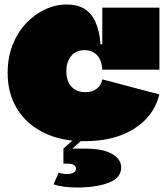

<svg xmlns="http://www.w3.org/2000/svg" viewBox="-20 -614 737 854"><path d="M356 14Q251 14 174.2 -24Q97.5 -62 55.8 -130.2Q14 -198.5 14 -290Q14 -358.5 36 -414.2Q58 -470 95.8 -510.2Q133.5 -550.5 180.8 -572.2Q228 -594 278 -594Q323.5 -594 355 -575Q386.5 -556 404.5 -516.8Q422.5 -477.5 427 -417H478L435 -304Q433.5 -332.5 423.2 -352Q413 -371.5 395.8 -381.2Q378.5 -391 356 -391Q331.5 -391 313.2 -379.5Q295 -368 285 -346.8Q275 -325.5 275 -297Q275 -267.5 285.2 -246.8Q295.5 -226 314.2 -215Q333 -204 359 -204Q390.5 -204 410.5 -219.5Q430.5 -235 435 -261L689 -194Q665 -97.5 577.2 -41.8Q489.5 14 356 14ZM435 -304V-580H689V-304ZM241 154Q250 157 258.8 158.5Q267.5 160 277 160Q296.5 160 307.2 154Q318 148 318 137Q318 126.5 308.8 120.2Q299.5 114 283 114H262V47H357Q438 47 478.5 70.5Q519 94 519 131Q519 177.5 463.5 198.8Q408 220 323 220Q288 220 262.8 216.2Q237.5 212.5 218 206ZM374 -53H414L302 47H262Z"/></svg>

Font: Hepta Slab ExtraLight Black
Style: Regular
Weight: 900
Version: Version 1.102